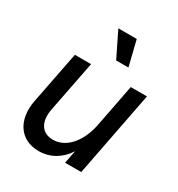

<svg xmlns="http://www.w3.org/2000/svg" viewBox="-176 -843 907 976"><g transform="rotate(30 277.5 -355.5)"><path d="M194 16C262 16 319 -18 356 -76L341 0H436L533 -500H438L388 -242C364 -137 303 -70 228 -70C163 -70 131 -121 146 -199L205 -500H110L50 -194C26 -71 86 16 194 16ZM306 -580H378L342 -727H234Z"/></g></svg>

Font: Uncut Sans Medium Italic
Style: Regular
Weight: 500
Italic angle: -11°
Designer: Kasper Nordkvist
Foundry: UNCUT.wtf
Version: Version 1.304;Glyphs 3.2 (3246)